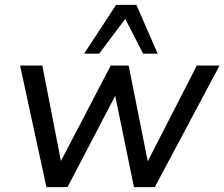

<svg xmlns="http://www.w3.org/2000/svg" viewBox="-20 -774 928 794"><path d="M172 0 63 -503H155L239 -72H213L438 -503H512L598 -72H573L794 -503H888L620 0H534L444 -438H488L259 0ZM328 -552 460 -754H544L632 -552H572L498 -696L390 -552Z"/></svg>

Font: Mulish ExtraLight Medium
Style: Italic
Weight: 500
Italic angle: -9°
Version: Version 3.603